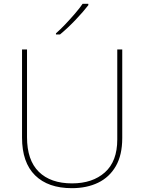

<svg xmlns="http://www.w3.org/2000/svg" viewBox="-20 -972 752 1002"><path d="M618 -252Q618 -163 584.5 -105Q551 -47 492 -18.5Q433 10 355 10Q231 10 163 -57Q95 -124 95 -254V-714H121V-256Q121 -136 182.5 -75.5Q244 -15 356 -15Q463 -15 527.5 -72.5Q592 -130 592 -244V-714H618ZM441 -952V-945Q415 -911 374 -868Q333 -825 293 -792H272V-798Q295 -818 321.5 -846Q348 -874 372.5 -902.5Q397 -931 411 -952Z"/></svg>

Font: Noto Sans Cherokee Thin
Style: Regular
Weight: 100
Designer: Monotype Design Team
Foundry: Monotype Imaging Inc.
Version: Version 2.001; ttfautohint (v1.8.4.7-5d5b)